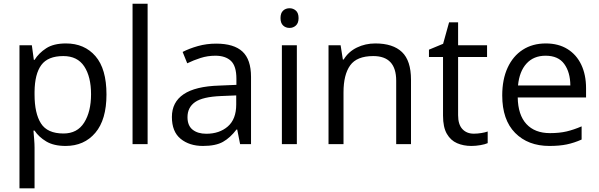

<svg xmlns="http://www.w3.org/2000/svg" viewBox="-20 -780 3244 1039"><path d="M336.9 -544.9Q437 -544.9 496.6 -476.1Q556.2 -407.2 556.2 -269Q556.2 -132.3 495.8 -61.3Q435.5 9.8 335 9.8Q271 9.8 230.2 -14.6Q189.5 -39.1 167 -73.2H161.1Q162.6 -54.2 164.8 -27.3Q167 -0.5 167 19.5V239.3H85.4V-535.2H152.3L163.1 -456.1H167Q189.9 -492.7 230 -518.8Q270 -544.9 336.9 -544.9ZM322.8 -476.6Q239.3 -476.6 203.6 -428.2Q168 -379.9 167 -283.7V-268.1Q167 -166.5 201.7 -112.1Q236.3 -57.6 323.7 -57.6Q398.4 -57.6 435.5 -116.7Q472.7 -175.8 472.7 -270Q472.7 -364.7 435.8 -420.7Q398.9 -476.6 322.8 -476.6Z M778.8 0H697.3V-759.8H778.8Z M1149.9 -543.9Q1245.6 -543.9 1292 -501Q1338.4 -458 1338.4 -363.8V0H1279.3L1263.7 -79.1H1259.8Q1226.1 -34.7 1186.8 -12.5Q1147.5 9.8 1078.1 9.8Q1004.9 9.8 957.5 -28.8Q910.2 -67.4 910.2 -147Q910.2 -227.1 973.6 -270Q1037.1 -313 1167 -316.9L1259.3 -320.8V-353.5Q1259.3 -422.9 1229.5 -450.7Q1199.7 -478.5 1145.5 -478.5Q1103.5 -478.5 1065.4 -466.3Q1027.3 -454.1 993.2 -437.5L968.3 -499Q1004.4 -517.6 1051.3 -530.8Q1098.1 -543.9 1149.9 -543.9ZM1258.3 -263.7 1176.8 -260.3Q1076.7 -256.3 1035.6 -227.5Q994.6 -198.7 994.6 -146Q994.6 -100.1 1022.5 -78.1Q1050.3 -56.2 1096.2 -56.2Q1167.5 -56.2 1212.9 -95.7Q1258.3 -135.3 1258.3 -214.4Z M1546.9 -735.4Q1566.9 -735.4 1581.3 -722.4Q1595.7 -709.5 1595.7 -682.1Q1595.7 -655.3 1581.3 -642.1Q1566.9 -628.9 1546.9 -628.9Q1525.9 -628.9 1512 -642.1Q1498 -655.3 1498 -682.1Q1498 -709.5 1512 -722.4Q1525.9 -735.4 1546.9 -735.4ZM1586.4 -535.2V0H1505.4V-535.2Z M2011.2 -544.9Q2106.4 -544.9 2155.3 -498.3Q2204.1 -451.7 2204.1 -348.6V0H2124V-343.3Q2124 -476.6 2000 -476.6Q1911.1 -476.6 1875 -426.3Q1838.9 -376 1838.9 -280.3V0H1757.8V-535.2H1823.2L1835.4 -458H1839.8Q1865.7 -500.5 1911.4 -522.7Q1957 -544.9 2011.2 -544.9Z M2543.9 -56.6Q2564 -56.6 2585 -60.1Q2606 -63.5 2619.1 -68.4V-5.4Q2605 1 2579.8 5.4Q2554.7 9.8 2530.8 9.8Q2488.3 9.8 2453.6 -5.1Q2418.9 -20 2398.2 -55.7Q2377.4 -91.3 2377.4 -154.3V-471.7H2301.3V-511.2L2377.9 -543L2410.2 -659.2H2459V-535.2H2615.7V-471.7H2459V-156.7Q2459 -106.4 2482.2 -81.5Q2505.4 -56.6 2543.9 -56.6Z M2933.6 -544.9Q3002 -544.9 3050.8 -514.6Q3099.6 -484.4 3125.5 -429.9Q3151.4 -375.5 3151.4 -302.7V-252.4H2781.7Q2783.2 -158.2 2828.6 -108.9Q2874 -59.6 2956.5 -59.6Q3007.3 -59.6 3046.4 -68.8Q3085.4 -78.1 3127.4 -96.2V-24.9Q3086.9 -6.8 3047.1 1.5Q3007.3 9.8 2953.1 9.8Q2837.4 9.8 2767.6 -60.8Q2697.8 -131.3 2697.8 -263.7Q2697.8 -350.1 2726.8 -413.3Q2755.9 -476.6 2808.8 -510.7Q2861.8 -544.9 2933.6 -544.9ZM2932.6 -478.5Q2867.7 -478.5 2829.1 -436Q2790.5 -393.6 2783.2 -317.4H3066.4Q3065.9 -389.2 3033.4 -433.8Q3001 -478.5 2932.6 -478.5Z"/></svg>

Font: Open Sans
Style: Regular
Weight: 400
Designer: Monotype Design Team
Foundry: Monotype Imaging Inc.
Version: Version 3.000; ttfautohint (v1.8.4)